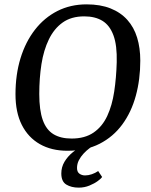

<svg xmlns="http://www.w3.org/2000/svg" viewBox="-20 -680 692 880"><path d="M289 11Q216 11 162.5 -19.5Q109 -50 80 -107.5Q51 -165 51 -248Q51 -338 74 -413Q97 -488 140 -543.5Q183 -599 243 -629.5Q303 -660 377 -660Q440 -660 486.5 -641.5Q533 -623 563.5 -589Q594 -555 608.5 -507.5Q623 -460 623 -402Q623 -316 602.5 -241Q582 -166 540.5 -109.5Q499 -53 436.5 -21Q374 11 289 11ZM308 -45Q369 -45 409 -72.5Q449 -100 471.5 -148.5Q494 -197 503.5 -260.5Q513 -324 515 -395Q517 -472 500 -518Q483 -564 449.5 -584.5Q416 -605 366 -605Q307 -605 267.5 -577Q228 -549 204 -499.5Q180 -450 170 -386Q160 -322 160 -249Q160 -175 176 -130Q192 -85 225 -65Q258 -45 308 -45ZM341 180Q307 180 284 166Q261 152 261 115Q261 86 275.5 61.5Q290 37 314 17.5Q338 -2 366 -15H411Q403 -10 389.5 0Q376 10 363 24Q350 38 341.5 54.5Q333 71 333 90Q333 108 344 116Q355 124 370 124Q385 124 401 118.5Q417 113 430 104L448 131Q444 138 428.5 149.5Q413 161 390 170.5Q367 180 341 180Z"/></svg>

Font: Faustina Light Medium
Style: Italic
Weight: 500
Italic angle: -8°
Version: Version 1.200